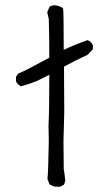

<svg xmlns="http://www.w3.org/2000/svg" viewBox="-20 -721 415 732"><path d="M208 -9H195Q185 -9 169 -18L161 -38Q164 -65 166 -183L165 -243Q168 -294 168 -436L120 -412Q91 -400 60 -392Q46 -399 41 -411V-428L49 -440Q80 -453 168 -501Q168 -575 166 -649L160 -674L169 -696L183 -701Q204 -701 220 -690Q223 -685 223 -531Q268 -552 314 -568Q327 -563 334 -549V-533L314 -512Q268 -491 224 -467L225 -294L222 -185L223 -77Q225 -68 229 -33L225 -19Q223 -15 208 -9Z"/></svg>

Font: Yozai
Style: Regular
Weight: 400
Designer: LXGW / Y.OzVox
Foundry: LXGW / Y.OzVox
Version: Version 0.861;October 22, 2024